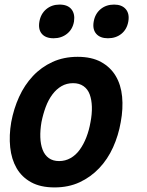

<svg xmlns="http://www.w3.org/2000/svg" viewBox="-20 -808 640 838"><path d="M218 10Q157 10 116 -12.5Q75 -35 52.5 -74Q30 -113 24.5 -165Q19 -217 29 -275Q40 -334 63.5 -385.5Q87 -437 123.5 -476Q160 -515 209 -537.5Q258 -560 319 -560Q380 -560 421 -537.5Q462 -515 485 -476.5Q508 -438 513 -386Q518 -334 507 -275Q497 -217 473.5 -165Q450 -113 413 -74Q376 -35 327.5 -12.5Q279 10 218 10ZM238 -105Q265 -105 288 -118Q311 -131 328 -154.5Q345 -178 357 -209Q369 -240 375 -275Q382 -311 381 -342Q380 -373 371.5 -396Q363 -419 344.5 -432Q326 -445 299 -445Q271 -445 248.5 -432Q226 -419 208.5 -395.5Q191 -372 179.5 -341Q168 -310 161 -275Q155 -240 156 -209Q157 -178 166 -154.5Q175 -131 193 -118Q211 -105 238 -105ZM451 -641Q417 -641 400 -660.5Q383 -680 389 -714Q395 -748 419 -768Q443 -788 478 -788Q512 -788 529 -768Q546 -748 540 -714Q534 -680 510 -660.5Q486 -641 451 -641ZM214 -641Q179 -641 162.5 -660.5Q146 -680 152 -714Q158 -748 182 -768Q206 -788 240 -788Q275 -788 291.5 -768Q308 -748 303 -714Q297 -680 272.5 -660.5Q248 -641 214 -641Z"/></svg>

Font: Maple Mono
Style: Bold Italic
Weight: 700
Italic angle: -10°
Monospace: yes
Designer: subframe7536
Version: Version 7.000